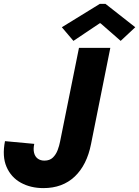

<svg xmlns="http://www.w3.org/2000/svg" viewBox="-21 -968 722 996"><path d="M204.1 7.8Q138.2 7.8 87.4 -20Q36.6 -47.9 12.9 -102.3Q-10.7 -156.7 4.9 -235.8L156.7 -221.7Q150.9 -194.8 155.8 -175.3Q160.6 -155.8 174.6 -145.3Q188.5 -134.8 209.5 -134.8Q236.8 -134.8 253.2 -150.6Q269.5 -166.5 278.1 -189.5Q286.6 -212.4 290.5 -232.9L388.7 -719.7H551.3L451.2 -220.7Q429.7 -111.8 366.5 -52Q303.2 7.8 204.1 7.8ZM359.9 -755.9 299.8 -826.7 496.6 -947.8H526.4L680.7 -826.7L605 -755.9L500.5 -847.2H496.1Z"/></svg>

Font: Reddit Sans ExtraBold
Style: Italic
Weight: 800
Italic angle: -11.25°
Designer: Stephen Hutchings
Version: Version 1.013